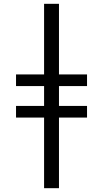

<svg xmlns="http://www.w3.org/2000/svg" viewBox="-20 -843 540 1006"><path d="M211 143V-227H64V-288H211V-392H64V-453H211V-823H289V-453H436V-392H289V-288H436V-227H289V143Z"/></svg>

Font: Iosevka Custom
Style: Regular
Weight: 400
Monospace: yes
Designer: Belleve Invis
Foundry: Belleve Invis
Version: Version 32.5.0; ttfautohint (v1.8.4)